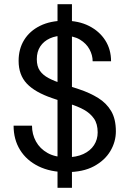

<svg xmlns="http://www.w3.org/2000/svg" viewBox="-20 -811 619 918"><path d="M255 87V-791H324V87ZM298 12Q221 12 164 -16Q107 -44 76 -94Q45 -144 45 -210H133Q133 -169 152 -134.5Q171 -100 207.5 -79.5Q244 -59 298 -59Q345 -59 378.5 -74.5Q412 -90 429.5 -117Q447 -144 447 -178Q447 -219 429 -244.5Q411 -270 381 -286.5Q351 -303 311.5 -315Q272 -327 229 -342Q147 -370 108 -411.5Q69 -453 69 -520Q69 -577 95.5 -620Q122 -663 171.5 -687.5Q221 -712 289 -712Q356 -712 405.5 -687Q455 -662 483 -618.5Q511 -575 511 -518H423Q423 -547 408 -575Q393 -603 362.5 -621.5Q332 -640 286 -640Q248 -641 218.5 -627.5Q189 -614 172.5 -589Q156 -564 156 -528Q156 -494 170.5 -473Q185 -452 212.5 -437.5Q240 -423 277 -411Q314 -399 359 -384Q410 -367 449.5 -342.5Q489 -318 511.5 -280Q534 -242 534 -183Q534 -133 507.5 -88.5Q481 -44 429 -16Q377 12 298 12Z"/></svg>

Font: DVN - DM Sans
Style: Regular
Weight: 400
Designer: Colophon Foundry, Jonny Pinhorn
Foundry: Colophon Foundry
Version: Version 4.004;gftools[0.9.30]